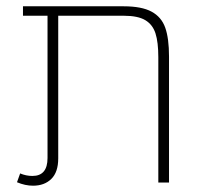

<svg xmlns="http://www.w3.org/2000/svg" viewBox="-20 -580 656 610"><path d="M517 -400V0H483V-398Q483 -446 474 -474Q465 -502 441.5 -516Q418 -530 373 -530H165V-77Q165 -33 143 -11.5Q121 10 85 10Q60 10 34 -1L44 -29Q63 -21 83 -21Q131 -21 131 -78V-530H53V-560H373Q430 -560 461.5 -543Q493 -526 505 -492Q517 -458 517 -400Z"/></svg>

Font: FiraGO UltraLight
Style: Regular
Weight: 200
Designer: bBox Type
Foundry: bBox Type GmbH
Version: Version 1.001